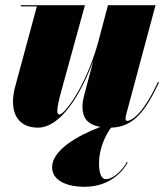

<svg xmlns="http://www.w3.org/2000/svg" viewBox="-20 -480 630 737"><path d="M470 144 467 142C456 163 420.5 207.5 386.5 207.5C367.5 207.5 360 182 360 145.5C360 96 382 41.5 406.5 10C495 8 540.5 -58.5 590.5 -163.5L586 -165C522.5 -27 477.5 -16 468.5 -16C464 -16 462 -19 462 -24C462 -28 462 -32.5 464 -39L577 -460H394.5L354.5 -309.5C306.5 -143 227 -40.5 208.5 -40.5C197.5 -40.5 194.5 -55 216 -133L306 -460H60V-455.5H121.5L36.5 -141C14.5 -49 48 10 125.5 10C213 10 290.5 -117.5 338.5 -248L302 -110C299 -98.5 296.5 -83 296.5 -70C296.5 -28 316 -1 365.5 7C275.5 41.5 180 97 180 162C180 212 234 237 305 237C406 237 455 172 470 144Z"/></svg>

Font: Bodoni* 36pt Fatface
Style: Italic
Weight: 900
Italic angle: -13°
Version: Version 2.3